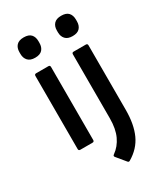

<svg xmlns="http://www.w3.org/2000/svg" viewBox="-217 -785 915 1065"><g transform="rotate(-30 240.0 -252.5)"><path d="M81 0Q70 0 70 -11V-479Q70 -490 81 -490H159Q170 -490 170 -479V-11Q170 0 159 0ZM120 -567Q89 -567 74 -583.5Q59 -600 59 -626V-638Q59 -665 74 -681Q89 -697 120 -697Q152 -697 166.5 -681Q181 -665 181 -638V-626Q181 -600 166.5 -583.5Q152 -567 120 -567ZM288 190Q280 195 274 187L227 130Q220 121 230 115Q268 88 289 43Q310 -2 310 -70V-479Q310 -490 321 -490H399Q410 -490 410 -479V-66Q410 27 381.5 89.5Q353 152 288 190ZM360 -567Q329 -567 314 -583.5Q299 -600 299 -626V-638Q299 -665 314 -681Q329 -697 360 -697Q392 -697 406.5 -681Q421 -665 421 -638V-626Q421 -600 406.5 -583.5Q392 -567 360 -567Z"/></g></svg>

Font: Sofia Sans SemiBold
Style: Regular
Weight: 600
Designer: Botio Nikoltchev, Ani Petrova
Foundry: lettersoup
Version: Version 4.101; ttfautohint (v1.8.4.7-5d5b)